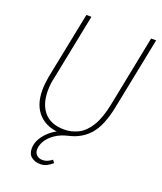

<svg xmlns="http://www.w3.org/2000/svg" viewBox="-157 -761 908 1076"><g transform="rotate(20 297.0 -223.0)"><path d="M212 214Q181 214 159.5 197.5Q138 181 138 148Q138 115 156 85.5Q174 56 202 33.5Q230 11 260 0L268 12Q181 12 131.5 -38.5Q82 -89 82 -180Q82 -200 84 -219Q86 -238 90 -262L170 -660H200L122 -270Q116 -246 114 -226Q112 -206 112 -188Q112 -106 152.5 -60Q193 -14 272 -14Q316 -14 355.5 -34Q395 -54 425 -103Q455 -152 472 -238L556 -660H586L500 -230Q477 -115 430.5 -61Q384 -7 310 10Q262 21 230.5 43Q199 65 183.5 91.5Q168 118 168 142Q168 163 181.5 175.5Q195 188 216 188Q231 188 243.5 183Q256 178 272 166L284 182Q266 198 249 206Q232 214 212 214Z"/></g></svg>

Font: Source Sans Variable
Style: Italic
Weight: 200
Italic angle: -11°
Designer: Paul D. Hunt
Foundry: Adobe Systems Incorporated
Version: Version 3.006;hotconv 1.0.111;makeotfexe 2.5.65597